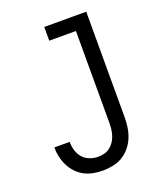

<svg xmlns="http://www.w3.org/2000/svg" viewBox="-138 -824 775 920"><g transform="rotate(-20 250.0 -363.5)"><path d="M228 8Q204 8 180 3.5Q156 -1 134.5 -12Q113 -23 96 -41Q79 -59 68 -80.5Q57 -102 51.5 -126Q46 -150 46 -174V-176H124V-175Q124 -153 130.5 -131.5Q137 -110 151 -94Q165 -78 186 -70Q207 -62 228 -62Q245 -62 260.5 -66Q276 -70 289 -80Q302 -90 311 -103.5Q320 -117 325 -132Q330 -147 332 -163Q334 -179 334 -195V-665H198V-735H412V-195Q412 -169 408 -143.5Q404 -118 394 -94Q384 -70 367 -49.5Q350 -29 328 -16Q306 -3 280 2.5Q254 8 228 8Z"/></g></svg>

Font: Iosevka www.saffi
Style: Regular
Weight: 400
Monospace: yes
Designer: Belleve Invis
Foundry: Belleve Invis
Version: Version 22.0.2; ttfautohint (v1.8.3)